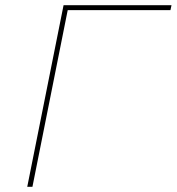

<svg xmlns="http://www.w3.org/2000/svg" viewBox="-20 -720 681 740"><path d="M637 -681H241L105 0H85L225 -700H641Z"/></svg>

Font: Montserrat Alternates Thin
Style: Italic
Weight: 250
Italic angle: -11.3°
Designer: Julieta Ulanovsky
Foundry: Julieta Ulanovsky
Version: Version 7.200